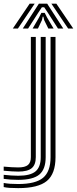

<svg xmlns="http://www.w3.org/2000/svg" viewBox="-113 -798 413 1030"><path d="M-15 211.2Q-42.5 211.2 -61.4 209.9Q-80.2 208.5 -93.2 205.5V183.5Q-77.2 186.5 -57.9 187.9Q-38.5 189.2 -15 189.2Q77.8 189.2 118 155.8Q158.2 122.2 158.2 45.2V-600H184.8V45.2Q184.8 134.2 138.4 172.8Q92 211.2 -15 211.2ZM-15 166.8Q-36.8 166.8 -55.9 165.5Q-75 164.2 -93.2 161.5V139.8Q-72.5 142 -53.2 143.4Q-34 144.8 -15 144.8Q49.5 144.8 77.5 121.5Q105.5 98.2 105.5 45V-600H132V45Q132 110.2 97.9 138.5Q63.8 166.8 -15 166.8ZM-15 122.5Q-31.2 122.5 -50.8 121.2Q-70.2 120 -93.2 117.8V95.8Q-71 97.8 -51.2 99Q-31.5 100.2 -15 100.2Q21 100.2 36.8 87.2Q52.5 74.2 52.5 45V-600H79V45Q79 86 57.1 104.2Q35.2 122.5 -15 122.5ZM-44.2 -645 46.2 -778.5H73.2L-16.8 -645ZM9.2 -645 95.8 -778.5H140L226.5 -645H198L146 -726.2L124 -759.2H111.8L89.8 -726L37.8 -645ZM62 -645 96.5 -704.2 108.8 -728.8H127L139.5 -704.2L174.5 -645H146.2L124 -690L119.8 -708.5H116L112 -690L90.5 -645ZM252.5 -645 162.5 -778.5H189.2L280 -645Z"/></svg>

Font: Big Shoulders Inline Text Thin ExtraBold
Style: Regular
Weight: 800
Version: Version 2.002